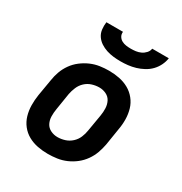

<svg xmlns="http://www.w3.org/2000/svg" viewBox="-174 -867 948 1002"><g transform="rotate(30 300.0 -366.0)"><path d="M256 8Q224 8 193.5 2Q163 -4 137 -18.5Q111 -33 92.5 -56.5Q74 -80 65.5 -109Q57 -138 56.5 -169.5Q56 -201 61 -233L78 -333Q82 -360 91.5 -386.5Q101 -413 118 -437Q135 -461 158.5 -479Q182 -497 208.5 -508.5Q235 -520 262.5 -524Q290 -528 317 -528Q349 -528 379.5 -522Q410 -516 436 -501.5Q462 -487 481 -463.5Q500 -440 508.5 -411Q517 -382 517.5 -350.5Q518 -319 512 -287L496 -187Q491 -160 481.5 -133.5Q472 -107 455 -83Q438 -59 415 -41Q392 -23 365.5 -11.5Q339 0 311 4Q283 8 256 8ZM256 -93Q278 -93 300 -100Q322 -107 339.5 -123Q357 -139 366 -160.5Q375 -182 378 -203L395 -303Q399 -326 398 -348.5Q397 -371 387.5 -389.5Q378 -408 358.5 -417.5Q339 -427 317 -427Q295 -427 273 -420Q251 -413 234 -397Q217 -381 208 -359.5Q199 -338 195 -317L179 -217Q175 -194 175.5 -171.5Q176 -149 185.5 -130.5Q195 -112 214.5 -102.5Q234 -93 256 -93ZM343 -600Q321 -600 299.5 -602.5Q278 -605 258 -611.5Q238 -618 220.5 -629.5Q203 -641 191.5 -658Q180 -675 177.5 -696.5Q175 -718 178 -740H278Q276 -725 283 -713Q290 -701 302 -694.5Q314 -688 328 -686Q342 -684 357 -684Q372 -684 387 -686Q402 -688 416 -694.5Q430 -701 441 -713Q452 -725 454 -740H554Q551 -718 540.5 -696.5Q530 -675 513.5 -658Q497 -641 475.5 -629.5Q454 -618 432 -611.5Q410 -605 387.5 -602.5Q365 -600 343 -600Z"/></g></svg>

Font: Iosevka HT Extended
Style: Bold Italic
Weight: 700
Width: 7
Italic angle: -9°
Monospace: yes
Designer: Belleve Invis
Foundry: Belleve Invis
Version: Version 32.3.0; ttfautohint (v1.8.4)